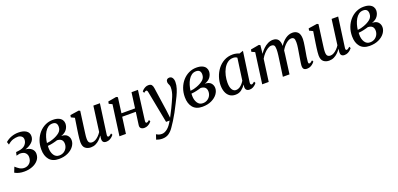

<svg xmlns="http://www.w3.org/2000/svg" viewBox="13 -1562 5824 2811"><g transform="rotate(-20 2924.5 -156.0)"><path d="M148.5 9.5Q104.5 9.5 72.8 1.8Q41 -6 22.5 -14.8Q4 -23.5 0 -26.5L32.5 -108.5Q60 -82.5 92.5 -61.8Q125 -41 165.5 -41Q214.5 -41 249.2 -74.5Q284 -108 284 -167.5Q284 -206 257 -233.5Q230 -261 169 -260.5L117.5 -248.5L130 -300.5L163.5 -304Q239.5 -312.5 274 -349Q308.5 -385.5 308.5 -431.5Q308.5 -466.5 284 -484.5Q259.5 -502.5 229 -502.5Q192.5 -502.5 153.2 -490.8Q114 -479 68.5 -439.5L54 -484Q96 -521 148.5 -539.5Q201 -558 256.5 -558Q331 -558 375.8 -529Q420.5 -500 420.5 -444Q420.5 -389 377.5 -349Q334.5 -309 271 -290Q332 -286 366.5 -254Q401 -222 401 -176Q401 -118.5 366 -76.8Q331 -35 273.5 -12.8Q216 9.5 148.5 9.5Z M685.5 10Q588 10 538.2 -49.5Q488.5 -109 488.5 -210Q488.5 -286 512.8 -350Q537 -414 579.2 -461.2Q621.5 -508.5 676.5 -534.2Q731.5 -560 792.5 -560Q849.5 -560 884.5 -544Q919.5 -528 935.5 -502.2Q951.5 -476.5 951.5 -447Q951.5 -398 922 -356.5Q892.5 -315 830.5 -295Q894 -295.5 923.8 -262.8Q953.5 -230 953.5 -185Q953.5 -137 920.8 -92.2Q888 -47.5 827.8 -18.8Q767.5 10 685.5 10ZM599 -270Q627 -272 650.2 -277.5Q673.5 -283 699.5 -292.5Q762 -315 802.5 -348.5Q843 -382 843 -436.5Q843 -511.5 771 -511.5Q731.5 -511.5 701.5 -489.8Q671.5 -468 650.5 -432.5Q629.5 -397 616.8 -354.5Q604 -312 599 -270ZM708.5 -37Q747 -37 777 -54.5Q807 -72 824.5 -102.2Q842 -132.5 842.5 -169.5Q842.5 -254.5 751.5 -258Q740 -255 720.2 -248.8Q700.5 -242.5 677.5 -238Q660.5 -234.5 640.5 -231Q620.5 -227.5 597.5 -226Q596.5 -208.5 596.5 -192Q596.5 -127 625.5 -82Q654.5 -37 708.5 -37Z M1184 10Q1134 10 1098.8 -17.8Q1063.5 -45.5 1063 -115Q1063 -137 1066 -167.8Q1069 -198.5 1073.5 -231.2Q1078 -264 1082 -291L1110.5 -477L1056 -503.5L1062 -537L1198.5 -557.5L1218.5 -546.5L1183.5 -288Q1178.5 -246.5 1172.5 -204.2Q1166.5 -162 1166.5 -131.5Q1166.5 -86 1182.5 -69.8Q1198.5 -53.5 1228 -53.5Q1254 -53.5 1280.8 -68.8Q1307.5 -84 1331.5 -108.5Q1355.5 -133 1372.5 -160.5L1425 -552.5H1527L1463 -87.5Q1458 -51 1478.5 -51Q1488 -51 1499.8 -57.8Q1511.5 -64.5 1529 -81L1541 -56Q1535.5 -47.5 1519.2 -31.8Q1503 -16 1478.5 -3.2Q1454 9.5 1424 9.5Q1392 9.5 1377.2 -7.5Q1362.5 -24.5 1364 -51.5Q1363.5 -56 1365.8 -73.8Q1368 -91.5 1370 -104L1368.5 -105Q1348.5 -76 1321.5 -49.5Q1294.5 -23 1260.2 -6.5Q1226 10 1184 10Z M2058 -86Q2055.5 -67.5 2060 -59.2Q2064.5 -51 2071.5 -51Q2080.5 -51 2091.2 -56.2Q2102 -61.5 2117.5 -76L2130 -51.5Q2124.5 -43 2109 -28.5Q2093.5 -14 2070 -2Q2046.5 10 2017 10Q1985.5 10 1965.8 -6.5Q1946 -23 1951 -57.5L1978 -255H1766L1731.5 0H1630.5L1695.5 -476.5L1645 -500.5L1651.5 -534.5L1782 -557.5L1805 -545.5L1773 -306H1985L2017 -546H2117.5Z M2248.5 -461.5Q2245 -480.5 2239.2 -487.2Q2233.5 -494 2225.5 -494Q2210.5 -494 2188 -473.5L2176 -501Q2181 -508 2196.5 -522Q2212 -536 2234 -547.2Q2256 -558.5 2281.5 -558.5Q2318.5 -558.5 2333 -540.2Q2347.5 -522 2352 -489.5Q2365 -399.5 2378.5 -306.5Q2392 -213.5 2405.5 -122.5L2420 -1.5L2482.5 -123Q2523.5 -208 2552.8 -277.8Q2582 -347.5 2582 -416.5Q2582 -437.5 2576 -451.5Q2570 -465.5 2564.2 -478.5Q2558.5 -491.5 2558.5 -508.5Q2558.5 -532.5 2572 -545.2Q2585.5 -558 2608 -558Q2639.5 -558 2656 -532.5Q2672.5 -507 2672.5 -468Q2672.5 -418 2656.2 -366.8Q2640 -315.5 2616 -265.8Q2592 -216 2568 -170Q2537.5 -107 2504.8 -48.2Q2472 10.5 2442 58.8Q2412 107 2389.5 138Q2357.5 187.5 2314.8 218Q2272 248.5 2210 248.5Q2185.5 248.5 2158.8 242.8Q2132 237 2118 230.5L2143 155Q2152 162 2174.2 171.2Q2196.5 180.5 2227.5 180.5Q2269 180.5 2313.2 146.2Q2357.5 112 2399 35H2344Z M2922.5 10Q2825 10 2775.2 -49.5Q2725.5 -109 2725.5 -210Q2725.5 -286 2749.8 -350Q2774 -414 2816.2 -461.2Q2858.5 -508.5 2913.5 -534.2Q2968.5 -560 3029.5 -560Q3086.5 -560 3121.5 -544Q3156.5 -528 3172.5 -502.2Q3188.5 -476.5 3188.5 -447Q3188.5 -398 3159 -356.5Q3129.5 -315 3067.5 -295Q3131 -295.5 3160.8 -262.8Q3190.5 -230 3190.5 -185Q3190.5 -137 3157.8 -92.2Q3125 -47.5 3064.8 -18.8Q3004.5 10 2922.5 10ZM2836 -270Q2864 -272 2887.2 -277.5Q2910.5 -283 2936.5 -292.5Q2999 -315 3039.5 -348.5Q3080 -382 3080 -436.5Q3080 -511.5 3008 -511.5Q2968.5 -511.5 2938.5 -489.8Q2908.5 -468 2887.5 -432.5Q2866.5 -397 2853.8 -354.5Q2841 -312 2836 -270ZM2945.5 -37Q2984 -37 3014 -54.5Q3044 -72 3061.5 -102.2Q3079 -132.5 3079.5 -169.5Q3079.5 -254.5 2988.5 -258Q2977 -255 2957.2 -248.8Q2937.5 -242.5 2914.5 -238Q2897.5 -234.5 2877.5 -231Q2857.5 -227.5 2834.5 -226Q2833.5 -208.5 2833.5 -192Q2833.5 -127 2862.5 -82Q2891.5 -37 2945.5 -37Z M3691.5 -91Q3688.5 -68 3695 -59.5Q3701.5 -51 3710.5 -51Q3727 -51 3755.5 -77.5L3769 -53Q3764 -45 3748.5 -30Q3733 -15 3709.5 -2.5Q3686 10 3656 10Q3627 10 3609.5 -6Q3592 -22 3593.5 -56L3598 -90Q3573 -53 3533.5 -21.5Q3494 10 3437.5 10Q3384 10 3348.2 -16.2Q3312.5 -42.5 3294.5 -88.5Q3276.5 -134.5 3276.5 -193.5Q3276.5 -256 3297.5 -320.5Q3318.5 -385 3359.5 -439Q3400.5 -493 3460.5 -526Q3520.5 -559 3598 -559Q3622 -559 3649.5 -553Q3677 -547 3698 -538L3757.5 -557.5ZM3646.5 -491Q3622 -510 3586 -510Q3535.5 -510 3497.8 -481.5Q3460 -453 3434.8 -406.8Q3409.5 -360.5 3397 -305.2Q3384.5 -250 3384.5 -196.5Q3384.5 -124.5 3407.8 -88.2Q3431 -52 3467.5 -52Q3497 -52 3522 -67.2Q3547 -82.5 3566.5 -105Q3586 -127.5 3599 -149.5Z M4026 -548 4012 -417.5Q4037 -456 4070.5 -488.2Q4104 -520.5 4142.8 -539.8Q4181.5 -559 4221.5 -559Q4275.5 -559 4302.2 -526.8Q4329 -494.5 4329.5 -425Q4366 -485 4417.8 -522Q4469.5 -559 4527 -559Q4578.5 -559 4610 -526.8Q4641.5 -494.5 4641.5 -420.5Q4641.5 -400 4637.8 -370Q4634 -340 4628.5 -307Q4623 -274 4618 -244.5Q4611 -205 4603.5 -159.8Q4596 -114.5 4594.5 -82.5Q4593 -51 4608.5 -51Q4619.5 -51 4631 -57.8Q4642.5 -64.5 4660 -80.5L4672 -56.5Q4666 -48 4650 -32Q4634 -16 4609 -3Q4584 10 4552 10Q4516 10 4501.5 -7.2Q4487 -24.5 4487.5 -54Q4488.5 -82.5 4496.8 -130.8Q4505 -179 4512 -224Q4519 -266.5 4527.5 -318.2Q4536 -370 4535.5 -410.5Q4535.5 -454.5 4522.5 -470.5Q4509.5 -486.5 4481.5 -486.5Q4445.5 -486.5 4401.8 -450Q4358 -413.5 4326 -356.5Q4323 -328 4319.2 -297.2Q4315.5 -266.5 4311.5 -239.5L4280 0H4176.5L4208 -222Q4214.5 -266 4221.2 -318Q4228 -370 4228 -410Q4227.5 -455.5 4215 -471.2Q4202.5 -487 4171 -487Q4145 -487 4114 -467.2Q4083 -447.5 4053.5 -415.2Q4024 -383 4003 -344.5L3956 0H3854.5L3919.5 -478L3868 -501.5L3874.5 -535.5L4006 -559Z M4896 10Q4846 10 4810.8 -17.8Q4775.5 -45.5 4775 -115Q4775 -137 4778 -167.8Q4781 -198.5 4785.5 -231.2Q4790 -264 4794 -291L4822.5 -477L4768 -503.5L4774 -537L4910.5 -557.5L4930.5 -546.5L4895.5 -288Q4890.5 -246.5 4884.5 -204.2Q4878.5 -162 4878.5 -131.5Q4878.5 -86 4894.5 -69.8Q4910.5 -53.5 4940 -53.5Q4966 -53.5 4992.8 -68.8Q5019.5 -84 5043.5 -108.5Q5067.5 -133 5084.5 -160.5L5137 -552.5H5239L5175 -87.5Q5170 -51 5190.5 -51Q5200 -51 5211.8 -57.8Q5223.5 -64.5 5241 -81L5253 -56Q5247.5 -47.5 5231.2 -31.8Q5215 -16 5190.5 -3.2Q5166 9.5 5136 9.5Q5104 9.5 5089.2 -7.5Q5074.5 -24.5 5076 -51.5Q5075.5 -56 5077.8 -73.8Q5080 -91.5 5082 -104L5080.5 -105Q5060.5 -76 5033.5 -49.5Q5006.5 -23 4972.2 -6.5Q4938 10 4896 10Z M5528 10Q5430.5 10 5380.8 -49.5Q5331 -109 5331 -210Q5331 -286 5355.2 -350Q5379.5 -414 5421.8 -461.2Q5464 -508.5 5519 -534.2Q5574 -560 5635 -560Q5692 -560 5727 -544Q5762 -528 5778 -502.2Q5794 -476.5 5794 -447Q5794 -398 5764.5 -356.5Q5735 -315 5673 -295Q5736.5 -295.5 5766.2 -262.8Q5796 -230 5796 -185Q5796 -137 5763.2 -92.2Q5730.5 -47.5 5670.2 -18.8Q5610 10 5528 10ZM5441.5 -270Q5469.5 -272 5492.8 -277.5Q5516 -283 5542 -292.5Q5604.5 -315 5645 -348.5Q5685.5 -382 5685.5 -436.5Q5685.5 -511.5 5613.5 -511.5Q5574 -511.5 5544 -489.8Q5514 -468 5493 -432.5Q5472 -397 5459.2 -354.5Q5446.5 -312 5441.5 -270ZM5551 -37Q5589.5 -37 5619.5 -54.5Q5649.5 -72 5667 -102.2Q5684.5 -132.5 5685 -169.5Q5685 -254.5 5594 -258Q5582.5 -255 5562.8 -248.8Q5543 -242.5 5520 -238Q5503 -234.5 5483 -231Q5463 -227.5 5440 -226Q5439 -208.5 5439 -192Q5439 -127 5468 -82Q5497 -37 5551 -37Z"/></g></svg>

Font: Merriweather Text Regular
Style: Italic
Weight: 400
Italic angle: -7.8°
Designer: Eben Sorkin
Foundry: Eben Sorkin
Version: Version 2.100; ttfautohint (v1.7.19-72a1) -l 8 -r 50 -G 200 